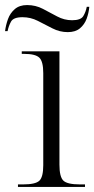

<svg xmlns="http://www.w3.org/2000/svg" viewBox="-44 -739 373 759"><path d="M27 0V-10H47Q96 -10 111.5 -24.5Q127 -39 127 -86V-450Q127 -496 111.5 -511Q96 -526 52 -526H42V-536H191V-88Q191 -40 206.5 -25Q222 -10 272 -10H292V0ZM224 -612Q192 -612 163 -627Q134 -642 105.5 -656.5Q77 -671 45 -671Q9 -671 -0.5 -653.5Q-10 -636 -14 -616H-24Q-21 -640 -12.5 -663.5Q-4 -687 14.5 -703Q33 -719 63 -719Q97 -719 125.5 -704Q154 -689 182 -674Q210 -659 241 -659Q275 -659 285 -675Q295 -691 299 -712H309Q307 -688 298.5 -665Q290 -642 272 -627Q254 -612 224 -612Z"/></svg>

Font: Noto Serif Display Light
Style: Regular
Weight: 300
Designer: Monotype Design Team
Foundry: Monotype Imaging Inc.
Version: Version 2.009